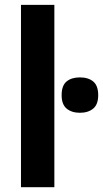

<svg xmlns="http://www.w3.org/2000/svg" viewBox="-20 -780 429 800"><path d="M206.5 0H67.4V-759.8H206.5ZM313 -457.5Q348.1 -457.5 368.7 -440.2Q389.2 -422.9 389.2 -383.3Q389.2 -344.7 368.2 -327.4Q347.2 -310.1 313 -310.1Q278.8 -310.1 257.8 -327.4Q236.8 -344.7 236.8 -383.3Q236.8 -423.3 257.3 -440.4Q277.8 -457.5 313 -457.5Z"/></svg>

Font: Open Sans SemiCondensed
Style: Bold
Weight: 700
Width: 4
Designer: Monotype Design Team
Foundry: Monotype Imaging Inc.
Version: Version 3.003